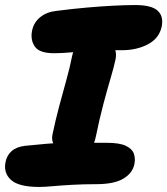

<svg xmlns="http://www.w3.org/2000/svg" viewBox="-29 -730 663 761"><path d="M186 -519Q127 -519 109 -545.5Q91 -572 98 -608Q105 -642 131 -662.5Q157 -683 196 -687Q258 -695 315 -700Q372 -705 421 -707.5Q470 -710 507 -710Q571 -710 595.5 -688Q620 -666 612 -625Q602 -578 557.5 -554.5Q513 -531 454 -531Q441 -531 428 -531Q433 -515 429 -495Q423 -466 409.5 -420.5Q396 -375 380.5 -316.5Q365 -258 351 -189Q348 -175 344 -164Q366 -164 394 -164Q445 -164 470 -152Q495 -140 501.5 -121Q508 -102 504 -81Q497 -44 460 -22Q423 0 352 0Q301 0 257 2.5Q213 5 179.5 8Q146 11 127 11Q45 11 14.5 -17Q-16 -45 -7 -88Q-2 -114 17 -131Q36 -148 70 -152Q119 -157 154 -160Q168 -161 182 -162Q175 -177 179 -197Q191 -254 205.5 -308.5Q220 -363 234 -413Q248 -463 256 -504Q258 -514 261 -523Q260 -523 260 -523Q237 -521 219 -520Q201 -519 186 -519Z"/></svg>

Font: Shantell Sans Light ExtraBold
Style: Italic
Weight: 800
Italic angle: -11°
Version: Version 1.008;[ac192a2d6]